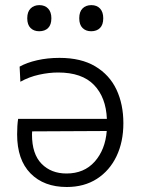

<svg xmlns="http://www.w3.org/2000/svg" viewBox="-20 -738 568 768"><path d="M247 10Q155.5 10 102 -44.5Q48.5 -99 48.5 -200.5Q48.5 -237 52.5 -262.5H407.5Q404 -348.5 356 -398.2Q308 -448 212.5 -448Q176 -448 136.2 -439.2Q96.5 -430.5 61.5 -411L58.5 -471.5Q87 -487.5 128.5 -497Q170 -506.5 218 -506.5Q304.5 -506.5 361.2 -472.5Q418 -438.5 445.8 -379.8Q473.5 -321 473.5 -245Q473.5 -170.5 446 -113Q418.5 -55.5 367.8 -22.8Q317 10 247 10ZM108 -199.5Q108 -122 146.2 -83Q184.5 -44 246 -44Q316.5 -44 358.8 -91.5Q401 -139 407 -214L108.5 -212.5Q108 -206 108 -199.5ZM344.5 -613Q323.5 -613 310.2 -626Q297 -639 297 -665Q297 -691 310.2 -704.2Q323.5 -717.5 345.5 -717.5Q367.5 -717.5 380.2 -703.8Q393 -690 393 -665Q393 -639 380 -626Q367 -613 344.5 -613ZM136.5 -613Q115.5 -613 102.2 -626Q89 -639 89 -665Q89 -691 102.5 -704.2Q116 -717.5 137.5 -717.5Q159.5 -717.5 172.5 -703.8Q185.5 -690 185.5 -665Q185.5 -639 172.5 -626Q159.5 -613 136.5 -613Z"/></svg>

Font: Commissioner Light
Style: Regular
Weight: 300
Designer: Kostas Bartsokas
Foundry: Kostas Bartsokas
Version: Version 1.000; ttfautohint (v1.8.3)